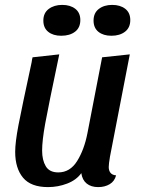

<svg xmlns="http://www.w3.org/2000/svg" viewBox="-20 -744 577 784"><path d="M42 -124Q42 -163 55.5 -233.5Q69 -304 109 -489Q111 -503 113 -510L222 -522Q177 -308 164.5 -239Q152 -170 152 -129Q152 -90 167 -65Q182 -40 218 -40Q266 -40 295 -86.5Q324 -133 337 -200L397 -510L510 -522L429 -104Q424 -74 424 -62Q424 -47 431.5 -38Q439 -29 454 -28Q448 -4 428 8Q408 20 381 20Q352 20 334 5.5Q316 -9 312 -37Q292 -9 254.5 5.5Q217 20 176 20Q106 20 74 -18.5Q42 -57 42 -124ZM157 -660Q157 -691 179 -707.5Q201 -724 234 -724Q267 -724 287.5 -708Q308 -692 308 -662Q308 -631 286.5 -614.5Q265 -598 230 -598Q197 -598 177 -614Q157 -630 157 -660ZM362 -660Q362 -691 383.5 -707.5Q405 -724 438 -724Q471 -724 491.5 -708Q512 -692 512 -662Q512 -631 490.5 -614.5Q469 -598 435 -598Q402 -598 382 -614Q362 -630 362 -660Z"/></svg>

Font: Sansita SW
Style: Italic
Weight: 400
Italic angle: -11°
Designer: Pablo Cosgaya
Foundry: Omnibus-Type
Version: Version 1.000